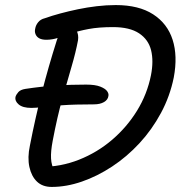

<svg xmlns="http://www.w3.org/2000/svg" viewBox="-20 -729 713 758"><path d="M104 -303Q70 -303 54 -316.5Q38 -330 41 -346Q44 -356 52.5 -365.5Q61 -375 80 -378Q146 -388 203 -391.5Q260 -395 320 -395Q356 -395 376 -387Q396 -379 403 -369Q410 -359 408 -350Q406 -335 390.5 -326Q375 -317 351 -317Q274 -317 226 -313.5Q178 -310 150 -306.5Q122 -303 104 -303ZM184 9Q148 9 126 -12Q104 -33 96 -70Q88 -107 98 -154Q119 -262 145 -363.5Q171 -465 204 -569Q213 -598 225 -610.5Q237 -623 259 -623Q274 -623 282.5 -607.5Q291 -592 288 -570Q279 -522 262.5 -466Q246 -410 226 -339Q206 -268 188 -173Q180 -131 181.5 -103.5Q183 -76 195 -54L141 -70Q220 -70 292 -98.5Q364 -127 422.5 -177Q481 -227 521 -292Q561 -357 576 -432Q587 -488 576.5 -530.5Q566 -573 529 -597.5Q492 -622 426 -622Q370 -622 330 -614.5Q290 -607 261 -597Q232 -587 209 -579.5Q186 -572 163 -572Q146 -572 135.5 -577.5Q125 -583 120.5 -593.5Q116 -604 119 -616Q121 -629 130.5 -641Q140 -653 157 -657Q185 -667 218.5 -676Q252 -685 288 -692.5Q324 -700 362 -704.5Q400 -709 437 -709Q528 -709 584.5 -672.5Q641 -636 661.5 -572Q682 -508 666 -423Q651 -349 615.5 -283Q580 -217 530.5 -163.5Q481 -110 422.5 -71.5Q364 -33 303 -12Q242 9 184 9Z"/></svg>

Font: Shantell Sans
Style: Italic
Weight: 400
Italic angle: -11°
Designer: Stephen Nixon, Anya Danilova, Shantell Martin
Foundry: Arrow Type
Version: Version 1.011;[c5ecc13dd]